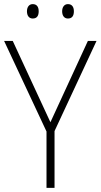

<svg xmlns="http://www.w3.org/2000/svg" viewBox="-20 -964 489 933"><path d="M111 -909C111 -888 121 -874 139 -874C160 -874 168 -888 168 -909C168 -929 160 -944 139 -944C121 -944 111 -929 111 -909ZM282 -909C282 -888 292 -874 310 -874C331 -874 339 -888 339 -909C339 -930 330 -944 310 -944C292 -944 282 -929 282 -909ZM225 -370 42 -765H0L206 -325V-51H245V-327L449 -765H407Z"/></svg>

Font: Noto Sans Tamil UI SemiCondensed ExtraLight
Style: Regular
Weight: 200
Width: 4
Designer: Jelle Bosma - Monotype Design Team
Foundry: Monotype Imaging Inc.
Version: Version 2.004